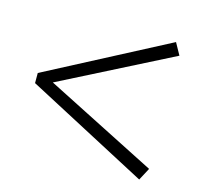

<svg xmlns="http://www.w3.org/2000/svg" viewBox="-84 -735 784 734"><g transform="rotate(15 307.5 -368.0)"><path d="M46 -349 526 -96 552 -145 111 -369 552 -593 526 -640 46 -389Z"/></g></svg>

Font: Source Han Serif KR Heavy
Style: Regular
Weight: 900
Designer: Ryoko NISHIZUKA 西塚涼子 (kana & ideographs); Frank Grießhammer (Latin, Greek & Cyrillic); Wenlong ZHANG 张文龙 (bopomofo); San
Foundry: Adobe
Version: Version 2.001;hotconv 1.1.0;makeotfexe 2.6.0